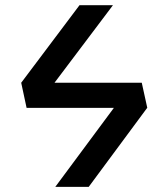

<svg xmlns="http://www.w3.org/2000/svg" viewBox="-20 -728 655 748"><path d="M195.4 0 423.6 -307.7H83.6L62.6 -405.6L289.7 -707.7H420L192.3 -405.6H532.3L553.8 -307.7H553.3L325.6 0Z"/></svg>

Font: Fira Code Medium
Style: Regular
Weight: 500
Designer: Carrois Corporate, Edenspiekermann AG, Nikita Prokopov
Foundry: Carrois Corporate, Edenspiekermann AG, Nikita Prokopov
Version: Version 6.002